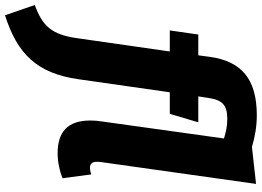

<svg xmlns="http://www.w3.org/2000/svg" viewBox="-236 -642 1021 748"><g transform="rotate(90 274.0 -268.5)"><path d="M374 -158C371 -140 370 -125 370 -110C370 -21 416 17 497 17C532 17 568 9 595 -2L580 -114C571 -111 562 -109 554 -109C536 -109 527 -120 532 -153L617 -756L473 -740C434 -752 390 -759 350 -759C207 -759 139 -698 122 -576L116 -531H35L19 -420H101L49 -57C35 40 2 76 -80 106L-40 222C111 174 186 97 209 -63L260 -420H344L377 -531H276L282 -570C290 -627 312 -644 364 -644C390 -644 416 -639 440 -631Z"/></g></svg>

Font: Fira Sans OT
Style: Bold Italic
Weight: 700
Italic angle: -8°
Designer: Carrois Corporate & Edenspiekermann
Foundry: Carrois Corporate GbR & Edenspiekermann AG
Version: Version 2.001